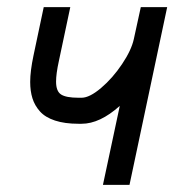

<svg xmlns="http://www.w3.org/2000/svg" viewBox="-20 -520 490 540"><path d="M200.7 -171.9Q162.1 -171.9 134.8 -180.9Q107.4 -189.9 92.5 -206.5Q77.6 -223.1 71.3 -243.4Q64.9 -263.7 64.9 -289.6Q64.9 -319.8 74.2 -363.8L103 -500H177.7L145.5 -348.1Q137.7 -312.5 137.7 -290.5Q137.7 -263.2 151.9 -254.2Q166 -245.1 200.7 -245.1H209.5Q231.9 -245.1 264.4 -272.7Q296.9 -300.3 323.2 -339.6Q349.6 -378.9 356.4 -410.2L376 -500H450.2L344.2 0H269.5L316.9 -222.2Q260.7 -171.9 209.5 -171.9Z"/></svg>

Font: Anka/Coder Narrow
Style: Italic
Weight: 400
Width: 3
Italic angle: -12°
Monospace: yes
Version: Version 001.100